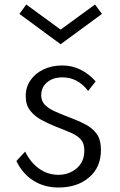

<svg xmlns="http://www.w3.org/2000/svg" viewBox="-20 -819 536 855"><path d="M240.5 16Q324 16 376.8 -29Q429.5 -74 429.5 -151Q429.5 -196 411 -222.2Q392.5 -248.5 359 -265.8Q325.5 -283 281 -299.5Q250 -311.5 223.2 -323.5Q196.5 -335.5 180 -352.2Q163.5 -369 163.5 -395Q163.5 -430.5 189.8 -452.5Q216 -474.5 258 -474.5Q326.5 -474.5 372.5 -414L406 -456.5Q376 -490.5 338.2 -509Q300.5 -527.5 257.5 -527.5Q210.5 -527.5 173.5 -509.8Q136.5 -492 115.5 -461.2Q94.5 -430.5 94.5 -391Q94.5 -352 114.2 -326.8Q134 -301.5 164.5 -285Q195 -268.5 227.5 -255.5Q269 -239.5 297.5 -227Q326 -214.5 340.8 -197Q355.5 -179.5 355.5 -148.5Q355.5 -98.5 321.5 -69.5Q287.5 -40.5 240 -40.5Q193 -40.5 154.5 -67.8Q116 -95 92 -144L53 -102Q80 -45.5 128.5 -14.8Q177 16 240.5 16ZM250 -622 434 -757 403 -799 250 -687 97 -799 66.5 -757Z"/></svg>

Font: Spartan
Style: Regular
Weight: 400
Designer: Matt Bailey, Mirko Velimirovic
Foundry: Matt Bailey
Version: Version 1.003; ttfautohint (v1.8.3)